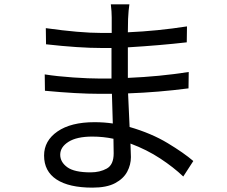

<svg xmlns="http://www.w3.org/2000/svg" viewBox="-20 -814 1040 880"><path d="M500 -178Q453 -188 403 -188Q332 -188 294 -164Q256 -140 256 -105Q256 -71 288.5 -47.5Q321 -24 395 -24Q438 -24 469.5 -41.5Q501 -59 501 -111ZM185 -473Q242 -464 315 -459Q388 -454 437 -454H491V-469V-594H447Q342 -594 191 -611L190 -685Q346 -663 446 -663H492V-734Q492 -760 488 -794H573Q569 -769 567 -727L566 -666Q702 -672 837 -693L836 -620Q714 -606 566 -597V-469V-457Q710 -463 845 -484L844 -409Q706 -391 567 -386L574 -232Q674 -203 748.5 -158Q823 -113 866 -76L820 -5Q776 -47 714.5 -87.5Q653 -128 578 -156L580 -94Q580 -59 563 -27Q546 5 507.5 25.5Q469 46 404 46Q296 46 239 8.5Q182 -29 182 -101Q182 -169 243.5 -211.5Q305 -254 413 -254Q457 -254 497 -248L493 -384H436Q334 -384 186 -398Z"/></svg>

Font: Gothic Nguyen
Style: Regular
Weight: 400
Designer: MORI Takayuki
Version: Version 1.220;July 21, 2023;FontCreator 14.0.0.2814 64-bit